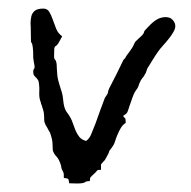

<svg xmlns="http://www.w3.org/2000/svg" viewBox="-20 -430 451 454"><path d="M271 -155.8Q273.9 -151.9 275.1 -150.9Q276.4 -149.9 276.6 -149.2Q276.9 -148.4 276.9 -146.7Q276.9 -145 277.3 -139.6Q270 -134.8 265.6 -127.2Q261.2 -119.6 257.8 -111.6Q254.4 -103.5 252.2 -96.2Q250 -88.9 247.1 -85Q244.6 -81.1 243.7 -80.1Q242.7 -79.1 238.8 -73.7Q237.8 -69.8 235.8 -65.9Q233.9 -62 231.9 -58.6Q229.5 -54.2 228.3 -52.2Q227.1 -50.3 226.3 -49.6Q225.6 -48.8 225.1 -48.6Q224.6 -48.3 223.6 -46.9Q221.2 -43.9 220.2 -43Q219.2 -42 218.8 -41V-28.3H215.3Q214.4 -28.3 213.1 -28.3Q211.9 -28.3 210.9 -27.8Q210 -27.3 209 -25.9Q208 -24.4 204.6 -21Q199.7 -16.6 197.5 -14.4Q195.3 -12.2 194.1 -10.7Q192.9 -9.3 192.9 -7.6Q192.9 -5.9 192.4 -2Q186 -1.5 184.3 -1Q182.6 -0.5 182.1 0Q181.6 0.5 180.2 1.5Q178.7 2.4 172.4 3.4Q168.9 3.9 164.1 3.9Q161.6 3.9 155.8 3.7Q149.9 3.4 143.6 3.4Q142.6 -5.4 141.1 -6.8Q139.6 -8.3 130.9 -9.3Q130.9 -14.2 130.9 -16.6Q130.9 -19 130.4 -20.8Q129.9 -22.5 128.9 -24.4Q127.9 -26.4 126 -30.3Q125 -32.7 124.8 -35.6Q124.5 -38.6 123.5 -41Q121.1 -48.3 118.9 -52.2Q116.7 -56.2 114.7 -58.6Q112.8 -61 111.1 -62.7Q109.4 -64.5 107.9 -67.4Q105 -72.3 104.7 -75.7Q104.5 -79.1 104.5 -83.5Q104.5 -87.9 104 -93.8Q103.5 -99.6 100.6 -109.4L98.1 -116.7Q95.2 -121.1 92.3 -127Q86.4 -136.2 85.4 -140.6Q84.5 -143.6 84.5 -147Q84.5 -147.9 84.5 -150.6Q84.5 -153.3 84 -160.2Q83.5 -167 78.6 -181.2Q78.1 -182.1 78.1 -182.6Q78.1 -183.1 77.1 -184.1V-186Q73.7 -194.8 73.2 -200.2Q72.8 -203.6 72.8 -206.5Q72.8 -208 72.8 -210.7Q72.8 -213.4 73 -218Q73.2 -222.7 72.3 -230.5Q71.8 -237.8 69.6 -241.2Q67.4 -244.6 64.9 -246.8Q62.5 -249 60.5 -251.7Q58.6 -254.4 58.6 -259.8Q58.6 -264.2 59.3 -265.4Q60.1 -266.6 60.8 -267.6Q61.5 -268.6 61.8 -271.2Q62 -273.9 60.5 -280.8Q59.6 -283.7 59.6 -285.2Q59.6 -285.6 59.6 -286.6Q59.6 -287.6 58.6 -292.5Q58.6 -310.5 57.6 -317.6Q56.6 -324.7 55.7 -326.9Q54.7 -329.1 54 -329.6Q53.2 -330.1 53.2 -335Q53.2 -351.6 52.7 -365.7Q52.2 -370.1 52.2 -374.5Q52.2 -382.8 54 -390.9Q55.7 -398.9 62 -404.3Q68.4 -409.7 82.5 -409.7Q91.8 -409.7 96.4 -402.1Q101.1 -394.5 104.7 -383.8Q108.4 -373 112.8 -362.1Q117.2 -351.1 127 -344.2Q125 -340.8 122.8 -336.4Q120.6 -332 118.2 -328.1Q114.7 -322.8 112.8 -321.8Q110.8 -320.8 109.6 -319.1Q108.4 -317.4 108.2 -312.7Q107.9 -308.1 107.9 -295.9Q107.9 -292 108.9 -290.8Q109.9 -289.6 111.1 -287.8Q112.3 -286.1 113.3 -282.2Q114.3 -278.3 114.3 -269.5Q114.7 -258.8 115.5 -252.2Q116.2 -245.6 117.7 -240Q119.1 -234.4 121.1 -228Q123 -221.7 126 -212.4Q128.4 -204.1 128.9 -197.8Q129.4 -191.4 130.4 -185.3Q131.3 -179.2 133.5 -173.1Q135.7 -167 141.6 -159.7Q147.9 -150.9 151.4 -140.9Q154.8 -130.9 158.4 -122.1Q162.1 -113.3 167.5 -106.4Q172.9 -99.6 183.6 -96.7Q187.5 -99.6 190.2 -103Q192.9 -106.4 195.1 -111.3Q197.3 -116.2 199.7 -122.8Q202.1 -129.4 206.1 -138.7Q211.4 -153.8 217 -169.2Q222.7 -184.6 228 -198.7Q232.4 -205.1 233.6 -207Q234.9 -209 235.1 -210.2Q235.4 -211.4 235.6 -213.4Q235.8 -215.3 238.3 -221.2Q247.1 -237.8 255.4 -254.6Q263.7 -271.5 272 -288.6Q275.4 -292 275.9 -292.5Q276.4 -293 278.8 -297.9Q282.7 -302.7 285.9 -307.4Q289.1 -312 292.5 -316.9Q296.4 -323.7 297.9 -327.6Q299.3 -331.5 305.7 -336.9Q313 -343.3 315.9 -346.4Q318.8 -349.6 319.6 -351.1Q320.3 -352.5 320.3 -353.3Q320.3 -354 321 -355.7Q321.8 -357.4 325 -360.8Q328.1 -364.3 335.4 -371.6Q347.2 -383.3 357.9 -387.2Q365.2 -389.6 371.6 -389.6Q374.5 -389.6 379.6 -388.4Q384.8 -387.2 389.6 -381.3Q394.5 -375.5 394.5 -368.2Q394.5 -361.8 389.9 -354Q385.3 -346.2 378.7 -337.9Q372.1 -329.6 365 -321.8Q357.9 -314 353.5 -307.6Q346.7 -297.9 340.6 -287.8Q334.5 -277.8 328.1 -267.6Q326.7 -264.2 325.9 -261Q325.2 -257.8 322.8 -254.4Q319.3 -248 317.9 -246.8Q316.4 -245.6 313.5 -240.7Q312.5 -239.7 312.3 -238.5Q312 -237.3 311 -235.8Q311 -234.4 310.1 -234.4Q307.1 -224.6 305.2 -221.7Q303.2 -218.8 301.3 -216.1Q299.3 -213.4 296.6 -207.8Q293.9 -202.1 289.1 -187.5Q287.6 -183.6 286.6 -180.7Q285.6 -177.7 284.7 -174.8Q283.2 -170.4 282.5 -168Q281.7 -165.5 280.5 -163.6Q279.3 -161.6 277.1 -160.2Q274.9 -158.7 271 -155.8Z"/></svg>

Font: DimaRavanNevis
Style: regular
Weight: 400
Designer: R.Balvardi
Foundry: Dima Software Group
Version: Version 1.00;May 26, 2019;FontCreator 11.5.0.2427 64-bit